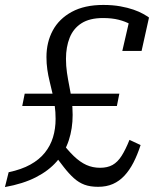

<svg xmlns="http://www.w3.org/2000/svg" viewBox="-54 -747 634 777"><path d="M363 -674Q309 -674 276 -653Q243 -632 228 -594.5Q213 -557 213 -509Q213 -480 217 -453Q221 -426 226.5 -398.5Q232 -371 236 -342.5Q240 -314 240 -282Q240 -227 224.5 -179.5Q209 -132 176 -94Q143 -56 91 -29.5Q39 -3 -34 10L-19 -50Q33 -61 69 -81Q105 -101 127.5 -129Q150 -157 160.5 -191.5Q171 -226 171 -266Q171 -294 167.5 -319Q164 -344 158.5 -368.5Q153 -393 147 -417Q141 -441 137.5 -465.5Q134 -490 134 -516Q134 -576 159.5 -623.5Q185 -671 236.5 -699Q288 -727 364 -727Q402 -727 432.5 -721.5Q463 -716 486 -708Q509 -700 525 -691Q541 -682 549 -676L519 -541H441L471 -671Q480 -669 487 -663.5Q494 -658 499 -650.5Q504 -643 507 -635.5Q510 -628 511 -622Q496 -636 475 -648Q454 -660 426.5 -667Q399 -674 363 -674ZM46 -368H429L419 -318H36ZM343 9Q311 9 288 0.5Q265 -8 245 -26Q225 -44 204 -71Q183 -98 155 -135L190 -179Q219 -140 244.5 -115.5Q270 -91 295.5 -79.5Q321 -68 351 -68Q381 -68 401.5 -79.5Q422 -91 438 -116Q454 -141 470 -181L515 -160Q502 -120 486 -89Q470 -58 449.5 -36Q429 -14 403 -2.5Q377 9 343 9Z"/></svg>

Font: Roboto Serif Light
Style: Italic
Weight: 300
Italic angle: -10°
Version: Version 1.007